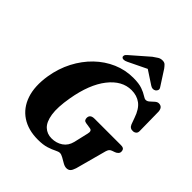

<svg xmlns="http://www.w3.org/2000/svg" viewBox="-251 -1083 1253 1253"><g transform="rotate(45 375.0 -457.0)"><path d="M464 -713.5Q517 -713.5 547.8 -702.2Q578.5 -691 595.5 -679.5Q612.5 -668 623 -668Q636.5 -668 649 -679.5Q661.5 -691 674.2 -702.2Q687 -713.5 700 -713.5Q733.5 -713.5 736.5 -673.5L739 -499.5Q740 -482.5 731.2 -474.2Q722.5 -466 710 -465Q681.5 -462.5 670.5 -489.5L654.5 -533.5Q633.5 -595.5 598.2 -622Q563 -648.5 513 -648.5Q426 -648.5 359.2 -563.5Q292.5 -478.5 266 -325Q249 -227 258.2 -168Q267.5 -109 296 -82.5Q324.5 -56 366 -56Q410 -56 443.2 -78.5Q476.5 -101 487.5 -145L511 -246Q518.5 -276.5 496.5 -280L454.5 -286.5Q442.5 -288.5 438 -295.8Q433.5 -303 433.5 -313Q433.5 -345.5 474 -345.5H715.5Q736.5 -345.5 743.2 -337.8Q750 -330 750 -317.5Q750 -306 742 -297.8Q734 -289.5 723 -285.5L702 -278Q691 -274 685.2 -266.8Q679.5 -259.5 675.5 -246.5L617.5 -32Q609.5 -7 599.2 3Q589 13 571.5 13Q556.5 13 538.5 2.8Q520.5 -7.5 502.8 -17.8Q485 -28 472 -28Q460 -28 440.2 -17.8Q420.5 -7.5 388.8 2.8Q357 13 308.5 13Q219.5 13 158.2 -27.5Q97 -68 71.2 -143.8Q45.5 -219.5 62.5 -326Q76.5 -410 113.2 -480.8Q150 -551.5 204 -603.8Q258 -656 324.5 -684.8Q391 -713.5 464 -713.5ZM624.5 -757.5Q605 -745 582.5 -760L489.5 -821L363.5 -760Q332.5 -745 320.5 -757.5Q315.5 -762.5 317.8 -772.2Q320 -782 333.5 -792.5L454.5 -898Q473 -911.5 487 -920Q501 -928.5 518.5 -928.5Q536 -928.5 545 -920Q554 -911.5 564 -898L632 -792.5Q639 -782 635.5 -772.2Q632 -762.5 624.5 -757.5Z"/></g></svg>

Font: Fraunces 9pt S000
Style: Bold Italic
Weight: 700
Italic angle: -16°
Version: Version 1.000; ttfautohint (v1.8.3)